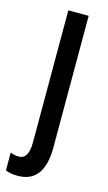

<svg xmlns="http://www.w3.org/2000/svg" viewBox="-142 -583 487 866"><g transform="rotate(15 101.0 -150.0)"><path d="M36 240Q2 240 -21 230V147Q0 155 18 155Q64 155 64 77V-540H159V75Q159 240 36 240Z"/></g></svg>

Font: Noto Sans Gurmukhi ExtraCondensed Medium
Style: Regular
Weight: 500
Width: 2
Designer: Jelle Bosma - Monotype Design Team
Foundry: Monotype Imaging Inc.
Version: Version 2.004; ttfautohint (v1.8.4.7-5d5b)